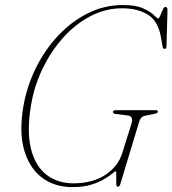

<svg xmlns="http://www.w3.org/2000/svg" viewBox="-20 -734 686 764"><path d="M468 -714Q521 -714 550.2 -700.5Q579.5 -687 592.5 -673.8Q605.5 -660.5 609.5 -660.5Q613 -660.5 617.8 -672Q622.5 -683.5 627.5 -695Q632.5 -706.5 638 -706.5Q646.5 -706.5 646.5 -693.5L642.5 -549.5Q642.5 -539.5 635 -539.5Q628.5 -539.5 627 -548.5L619.5 -590.5Q607.5 -653 566.2 -677Q525 -701 467 -701Q399.5 -701 339.5 -669.5Q279.5 -638 231 -583.8Q182.5 -529.5 149.2 -460.2Q116 -391 103.5 -315.5Q86 -211.5 103.2 -142.2Q120.5 -73 164.8 -38.8Q209 -4.5 272 -4.5Q347.5 -4.5 398.5 -37.8Q449.5 -71 466 -123.5L503 -241.5Q512.5 -272 488.5 -274.5L440.5 -280.5Q429 -281.5 429.5 -289.5Q430 -295.5 440.5 -295.5H600.5Q609 -295.5 608 -289Q607 -283 593.5 -281L557 -273.5Q540 -270 534 -250.5L458.5 -0.5Q455.5 9 447.5 9Q443 9 442.5 -6.2Q442 -21.5 442.5 -37Q443 -52.5 440.5 -52.5Q437.5 -52.5 426.2 -43Q415 -33.5 394.2 -21Q373.5 -8.5 342.2 1Q311 10.5 268 10.5Q197 10.5 147 -27.2Q97 -65 76.2 -136.8Q55.5 -208.5 73 -310.5Q86.5 -389.5 122 -462Q157.5 -534.5 210.5 -591.2Q263.5 -648 329.2 -681Q395 -714 468 -714Z"/></svg>

Font: Fraunces 144pt Soft Thin
Style: Italic
Weight: 100
Italic angle: -16°
Version: Version 1.000;[0bf87f6ff]